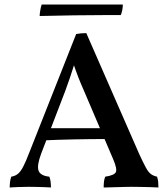

<svg xmlns="http://www.w3.org/2000/svg" viewBox="-20 -829 746 852"><path d="M363 -682 598 -145Q616 -106 627.5 -85Q639 -64 650.5 -56Q662 -48 677 -45Q681 -32 682 -21.5Q683 -11 683 3Q672 2 649.5 1.5Q627 1 603 0.5Q579 0 563 0Q551 0 533.5 0.5Q516 1 497.5 1.5Q479 2 464 2.5Q449 3 440 3Q440 -11 441.5 -23.5Q443 -36 447 -45Q487 -51 494 -65Q501 -79 482 -123L354 -423Q338 -459 327 -487.5Q316 -516 303 -554H313Q301 -515 290.5 -484.5Q280 -454 269 -424L163 -148Q143 -95 151 -72Q159 -49 199 -45Q203 -35 204.5 -23Q206 -11 206 3Q195 2 178 1.5Q161 1 143 0.5Q125 0 108 0Q83 0 60 1Q37 2 23 3Q23 -9 24.5 -21.5Q26 -34 30 -45Q48 -48 60 -58Q72 -68 83.5 -90.5Q95 -113 110 -152L318 -678Q329 -680 339 -681Q349 -682 363 -682ZM442 -260 453 -212Q386 -212 310.5 -210.5Q235 -209 171 -206L187 -260ZM525 -809Q525 -799 523 -786.5Q521 -774 516 -762Q491 -762 437 -762Q383 -762 310.5 -761Q238 -760 156 -758Q156 -766 158.5 -782Q161 -798 165 -809Z"/></svg>

Font: Vollkorn Medium
Style: Regular
Weight: 500
Designer: Friedrich Althausen
Foundry: Friedrich Althausen
Version: Version 5.000